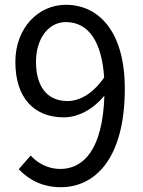

<svg xmlns="http://www.w3.org/2000/svg" viewBox="-20 -767 595 800"><path d="M261 -346C174 -346 130 -410 130 -509C130 -609 184 -675 254 -675C348 -675 404 -595 414 -444C365 -374 310 -346 261 -346ZM58 -62C99 -19 155 13 234 13C372 13 500 -101 500 -398C500 -631 395 -747 254 -747C140 -747 44 -651 44 -509C44 -357 124 -278 246 -278C308 -278 371 -314 415 -369C408 -141 326 -63 231 -63C184 -63 139 -84 108 -119Z"/></svg>

Font: Squished Noto Sans CJK JP Regular
Style: Regular
Weight: 400
Designer: Ryoko NISHIZUKA (kana & ideographs); Paul D. Hunt (Latin, Greek & Cyrillic); Wenlong ZHANG (bopomofo); Sandoll Communica
Foundry: Adobe Systems Incorporated
Version: Version 1.004;PS 1.004;hotconv 1.0.82;makeotf.lib2.5.63406